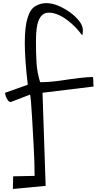

<svg xmlns="http://www.w3.org/2000/svg" viewBox="-20 -831 634 1259"><path d="M586.9 -326.2Q591.8 -326.2 591.8 -299.8Q591.8 -273.4 593.8 -263.7L258.8 -222.7L279.3 387.7L64.5 408.2L66.4 325.2L207 322.3Q207 235.4 200.2 115.2Q193.4 -4.9 190.4 -58.6Q183.6 -175.8 177.7 -210.9L50.8 -162.1Q38.1 -162.1 29.3 -176.8Q13.7 -202.1 13.7 -222.7L162.1 -275.4Q142.6 -443.4 142.6 -548.3Q142.6 -653.3 160.2 -711.9Q177.7 -770.5 211.4 -790.5Q245.1 -810.5 283.2 -810.5Q321.3 -810.5 360.8 -793.9Q400.4 -777.3 436.5 -752Q472.7 -726.6 498 -694.8Q523.4 -663.1 523.4 -632.8Q523.4 -609.4 518.6 -599.6Q479.5 -654.3 423.8 -697.3Q357.4 -748 298.8 -748Q243.2 -748 224.6 -668.9Q215.8 -627.9 215.8 -553.2Q215.8 -478.5 219.7 -416.5Q223.6 -354.5 243.2 -292Q303.7 -292 378.9 -302.7Q523.4 -325.2 586.9 -326.2Z"/></svg>

Font: Architects Daughter
Style: Regular
Weight: 400
Designer: Kimberly Geswein
Foundry: Kimberly Geswein
Version: Version 1.003 2010